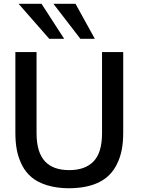

<svg xmlns="http://www.w3.org/2000/svg" viewBox="-20 -987 774 1018"><path d="M482.9 -781.2 380.4 -966.8H263.2L406.2 -781.2ZM320.3 -781.2 200.2 -966.8H78.6L241.2 -781.2ZM347.2 11.2C481 9.8 557.6 -35.2 596.7 -110.4C624 -161.6 633.3 -216.8 633.3 -285.2V-710.9H521V-280.8C521 -211.9 505.9 -161.6 475.6 -130.9C445.8 -100.1 402.8 -85 347.7 -85C235.8 -85 173.8 -142.6 173.8 -281.2V-710.9H61.5V-284.7C61.5 -216.3 70.8 -162.6 96.7 -111.3C109.9 -85.4 127.4 -64 148.4 -46.4C190.9 -11.2 259.3 11.2 347.2 11.2Z"/></svg>

Font: Ride SemiBold
Style: Regular
Weight: 600
Version: Version 3.000